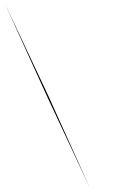

<svg xmlns="http://www.w3.org/2000/svg" viewBox="-20 -770 635 1040"><path d="M6.8 -750 233.9 -250 467.8 250 242.2 -250Z"/></svg>

Font: Oakes Grotesk Medium
Style: Regular
Weight: 500
Designer: Samuel Oakes
Foundry: Samuel Oakes
Version: Version 1.000;PS 001.000;hotconv 1.0.88;makeotf.lib2.5.64775